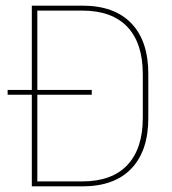

<svg xmlns="http://www.w3.org/2000/svg" viewBox="-20 -659 608 679"><path d="M7 -324V-341H304.5V-324ZM102.5 0V-17.5H271Q376 -17.5 430.5 -75.5Q485 -133.5 485 -242V-397Q485 -506 430.5 -563.8Q376 -621.5 271 -621.5H101.5V-639H271.5Q384.5 -639 444.5 -576.5Q504.5 -514 504.5 -397.5V-241.5Q504.5 -125.5 444.5 -62.8Q384.5 0 271.5 0ZM92.5 0V-639H112V0Z"/></svg>

Font: Anek Telugu Medium Thin
Style: Regular
Weight: 250
Version: Version 1.003